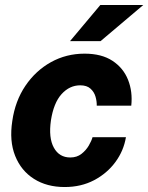

<svg xmlns="http://www.w3.org/2000/svg" viewBox="-20 -743 597 773"><path d="M240.5 10Q168.5 10 116.8 -22.8Q65 -55.5 41 -115.5Q17 -175.5 29.5 -256Q41 -336.5 82.2 -397.5Q123.5 -458.5 185.2 -492.8Q247 -527 320.5 -527Q389 -527 432.8 -498.2Q476.5 -469.5 495.5 -421.8Q514.5 -374 508.5 -317.5H369.5Q370 -335 364.5 -354Q359 -373 344.2 -386.2Q329.5 -399.5 303 -399.5Q260 -399.5 228 -364.2Q196 -329 185 -258Q175 -188 196.8 -148.5Q218.5 -109 263 -109Q289.5 -109 308 -123.5Q326.5 -138 337.5 -157Q348.5 -176 352.5 -190.5H487Q478 -136 444.5 -90.5Q411 -45 358.8 -17.5Q306.5 10 240.5 10ZM384 -723H557L385 -577.5H262Z"/></svg>

Font: Public Sans ExtraBold
Style: Italic
Weight: 800
Italic angle: -8°
Designer: The Public Sans project authors (U.S. Web Design System). Libre Franklin designed by Pablo Impallari and Rodrigo Fuenzal
Version: Version 1.007; ttfautohint (v1.8.1) -l 8 -r 50 -G 200 -x 14 